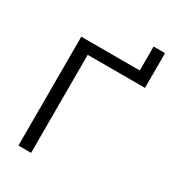

<svg xmlns="http://www.w3.org/2000/svg" viewBox="-205 -969 966 1077"><g transform="rotate(30 278.0 -430.0)"><path d="M88 0H170V-635H541V-860H467V-705H88Z"/></g></svg>

Font: Poppy and Pepper
Style: Regular
Weight: 400
Designer: Thy Ha
Foundry: Thy Ha
Version: Version 0.001;Glyphs 3.2 (3227)